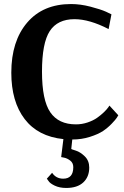

<svg xmlns="http://www.w3.org/2000/svg" viewBox="-20 -680 616 951"><path d="M518 -536Q423 -585 349 -585Q265 -585 226.5 -526Q188 -467 188 -325Q188 -184 229 -124Q270 -64 356 -64Q386 -64 414 -73.5Q442 -83 461 -96.5Q480 -110 494.5 -124Q509 -138 516 -148L522 -157L566 -109Q563 -104 558 -96Q553 -88 533.5 -67.5Q514 -47 490 -31Q466 -15 425 -2Q384 11 338 11L333 58Q333 59 355.5 66Q378 73 400 94.5Q422 116 422 150Q422 196 392.5 223.5Q363 251 308 251Q275 251 251 239.5Q227 228 220 216L212 205L238 176Q258 205 293 205Q343 205 343 148Q343 127 328 115.5Q313 104 298 101L283 98L294 9Q168 -4 102 -90.5Q36 -177 36 -320Q36 -476 114.5 -568Q193 -660 332 -660Q378 -660 428 -647Q478 -634 505 -622L532 -609Z"/></svg>

Font: ArsenalBold
Style: Bold
Weight: 700
Designer: Andrij Shevchenko
Foundry: Stairsfor.com
Version: Version 1.000